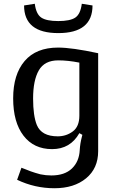

<svg xmlns="http://www.w3.org/2000/svg" viewBox="-20 -781 620 1021"><path d="M402 -73Q354 12 257 12Q160 12 105 -59.5Q50 -131 50 -258Q50 -385 111 -456.5Q172 -528 289 -528Q363 -528 502 -498V23Q502 114 438 167Q374 220 269.5 220Q165 220 71 175L94 111Q99 113 117.5 120Q136 127 143 130Q150 133 167 138Q184 143 195 146Q224 152 253 152Q324 152 362.5 115Q401 78 404 17Q406 -18 415 -52L418 -64ZM287 -56Q332 -56 367 -82Q402 -108 402 -166V-448Q342 -460 290 -460Q217 -460 186.5 -407Q156 -354 156 -257Q156 -165 176 -116Q201 -56 287 -56ZM108 -752 165 -761Q172 -706 199.5 -687.5Q227 -669 290 -669Q353 -669 380.5 -687.5Q408 -706 415 -761L472 -752Q472 -605 290 -605Q108 -605 108 -752Z"/></svg>

Font: Voces
Style: Regular
Weight: 400
Designer: Ana Paula Megda, Pablo Ugerman
Foundry: Ana Paula Megda, Pablo Ugerman
Version: Version 1.003